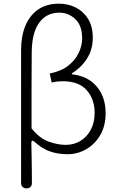

<svg xmlns="http://www.w3.org/2000/svg" viewBox="-20 -828 648 1047"><path d="M123 199Q111 199 103 191Q95 183 95 171V-557Q95 -630 118 -686.5Q141 -743 187 -775.5Q233 -808 302 -808Q350 -808 392 -787.5Q434 -767 460 -725.5Q486 -684 486 -622Q486 -560 456 -511Q426 -462 372 -428V-423Q460 -413 508 -355.5Q556 -298 556 -211Q556 -142 527 -92Q498 -42 450.5 -14.5Q403 13 348 13Q296 13 252 -2.5Q208 -18 168 -55Q151 -69 151 -48Q152 -6 152.5 27.5Q153 61 153.5 95Q154 129 154 171Q154 183 146.5 191Q139 199 127 199ZM339 -38Q383 -38 418.5 -59.5Q454 -81 475 -120Q496 -159 496 -213Q496 -287 453 -336Q410 -385 322 -385Q308 -385 292.5 -383.5Q277 -382 262 -378L251 -427Q315 -440 353.5 -471Q392 -502 410 -541.5Q428 -581 428 -618Q428 -689 390.5 -724Q353 -759 303 -759Q234 -759 194 -704.5Q154 -650 153 -543Q152 -439 152 -336Q152 -233 152 -128Q194 -75 243.5 -56.5Q293 -38 339 -38Z"/></svg>

Font: Chiron GoRound TC L
Style: Regular
Weight: 300
Designer: Ryoko NISHIZUKA 西塚涼子 (kana, bopomofo & ideographs); Paul D. Hunt (Latin, Greek & Cyrillic); Sandoll Communications 산돌커뮤니
Foundry: Adobe
Version: Version 1.000;hotconv 1.1.1;makeotfexe 2.6.0